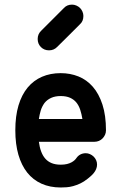

<svg xmlns="http://www.w3.org/2000/svg" viewBox="-20 -831 538 851"><path d="M319.3 -131.3Q326.2 -141.1 336.7 -146.5Q347.2 -151.9 360.4 -151.9Q369.6 -151.9 378.7 -147.9Q387.7 -144 394.8 -137.2Q401.9 -130.4 406 -121.3Q410.2 -112.3 410.2 -101.6Q410.2 -91.3 406.2 -81.8Q402.3 -72.3 396 -64.5Q389.6 -56.6 382.3 -50.3Q375 -43.9 369.6 -39.6Q352.1 -25.4 335.7 -17.8Q319.3 -10.3 304.2 -6.1Q289.1 -2 275.1 -1Q261.2 0 249 0Q201.7 0 164.1 -16.8Q126.5 -33.7 100.8 -65.9Q75.2 -98.1 61.5 -145.3Q47.9 -192.4 47.9 -253.4Q47.9 -316.4 62 -363.8Q76.2 -411.1 102.5 -442.9Q128.9 -474.6 166 -490.7Q203.1 -506.8 249 -506.8Q291 -506.8 327.6 -492.2Q364.3 -477.5 391.4 -446.5Q418.5 -415.5 434.1 -367.4Q449.7 -319.3 449.7 -253.4Q449.7 -242.7 445.6 -233.6Q441.4 -224.6 434.6 -217.5Q427.7 -210.4 418.5 -206.5Q409.2 -202.6 398.9 -202.6H152.3Q155.3 -178.7 162.4 -159.7Q169.4 -140.6 180.9 -127.7Q192.4 -114.7 209.2 -107.9Q226.1 -101.1 249 -101.1Q265.1 -101.1 276.9 -104Q288.6 -106.9 296.6 -111.3Q304.7 -115.7 310.3 -120.8Q315.9 -126 319.3 -131.3ZM177.2 -374.5Q166 -358.9 160.6 -341.3Q155.3 -323.7 152.3 -303.7H345.2Q341.8 -325.2 335.7 -344Q329.6 -362.8 318.6 -376.5Q307.6 -390.1 290.5 -397.7Q273.4 -405.3 249 -405.3Q224.6 -405.3 206.8 -397.2Q189 -389.2 177.2 -374.5ZM233.4 -623Q218.8 -607.9 197.3 -607.9Q175.8 -607.9 161.4 -622.3Q147 -636.7 147 -658.2Q147 -679.7 162.1 -694.3L263.2 -795.4Q276.9 -810.5 299.3 -810.5Q309.1 -810.5 318.6 -806.4Q328.1 -802.2 334.7 -795.7Q341.3 -789.1 345.5 -779.5Q349.6 -770 349.6 -760.3Q349.6 -737.3 335 -724.1L284.2 -673.3Z"/></svg>

Font: TGL 0-17
Style: Regular
Weight: 400
Designer: Peter Wiegel
Foundry: Peter Wiegel
Version: Version 1.003 2010